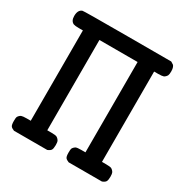

<svg xmlns="http://www.w3.org/2000/svg" viewBox="-145 -729 814 845"><g transform="rotate(30 262.5 -306.0)"><path d="M39 -1Q26 -6 21.5 -12.5Q17 -19 17 -38Q17 -55 19 -59Q24 -68 33 -73Q41 -76 60 -76H81V-535H60Q41 -535 33 -538Q16 -546 16 -571Q16 -602 36 -609Q41 -611 264 -611H486Q496 -605 499 -603Q502 -601 505 -593.5Q508 -586 508 -573Q508 -558 505 -552Q500 -543 491 -538Q483 -535 464 -535H443V-76H464Q484 -76 491 -73Q500 -68 505 -59Q508 -53 508 -38Q508 -20 503.5 -13Q499 -6 486 -1H317Q304 -6 299.5 -12.5Q295 -19 295 -38Q295 -55 297 -59Q302 -68 311 -73Q318 -76 338 -76H359V-535H165V-76H186Q206 -76 213 -73Q222 -68 227 -59Q230 -53 230 -38Q230 -20 225.5 -13Q221 -6 208 -1Z"/></g></svg>

Font: MathJax_Typewriter
Style: Regular
Weight: 400
Version: Version 1.1